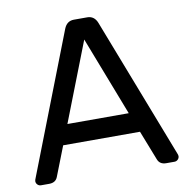

<svg xmlns="http://www.w3.org/2000/svg" viewBox="-79 -777 838 854"><g transform="rotate(-10 340.0 -350.0)"><path d="M166 -158 114 -25Q105 0 75 0H38Q29 0 22.5 -6.5Q16 -13 16 -22Q16 -27 20 -36L265 -667Q278 -700 310 -700H370Q402 -700 415 -667L659 -36Q663 -27 663 -22Q663 -13 656.5 -6.5Q650 0 641 0H604Q574 0 565 -25L513 -158ZM478 -248 340 -605 201 -248Z"/></g></svg>

Font: Contemporary
Style: Regular
Weight: 400
Designer: Victor Tran
Foundry: Victor Tran
Version: Version 1.100